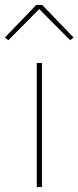

<svg xmlns="http://www.w3.org/2000/svg" viewBox="-45 -763 320 783"><path d="M103 -743 -25 -610 -11 -599 115 -726 241 -599 255 -610 127 -743ZM126 0V-506H105V0Z"/></svg>

Font: IBM Plex Thai Thin
Style: Regular
Weight: 100
Designer: Mike Abbink, Paul van der Laan, Pieter van Rosmalen, Ben Mitchell, Mark Frömberg
Foundry: Bold Monday
Version: Version 1.0